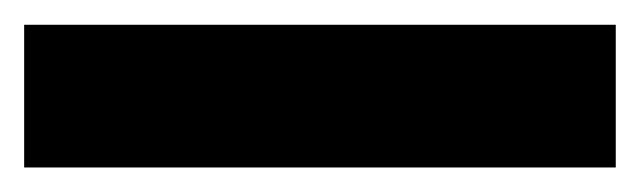

<svg xmlns="http://www.w3.org/2000/svg" viewBox="-20 -20 518 155"><path d="M477.1 0V115.2H-0.5V0Z"/></svg>

Font: Konkhmer Sleokchher
Style: Regular
Weight: 400
Designer: Suon May Sophanith
Version: Version 1.000; ttfautohint (v1.8.4.7-5d5b);gftools[0.9.23]